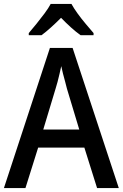

<svg xmlns="http://www.w3.org/2000/svg" viewBox="-20 -961 627 981"><path d="M476 0 411 -207H175L110 0H0L235 -716H351L587 0ZM322 -508Q319 -522 313 -543Q307 -564 301.5 -586Q296 -608 293 -623Q289 -604 284 -583Q279 -562 274 -542.5Q269 -523 264 -508L201 -299H385ZM345 -941Q357 -919 376.5 -892Q396 -865 418 -839Q440 -813 458 -792V-781H392Q368 -798 342.5 -821Q317 -844 292 -870Q266 -844 240.5 -821Q215 -798 192 -781H127V-792Q145 -813 166.5 -839.5Q188 -866 208 -893Q228 -920 239 -941Z"/></svg>

Font: Noto Sans Hebrew SemiCondensed Medium
Style: Regular
Weight: 500
Width: 4
Designer: Monotype Design Team
Foundry: Monotype Imaging Inc.
Version: Version 2.003